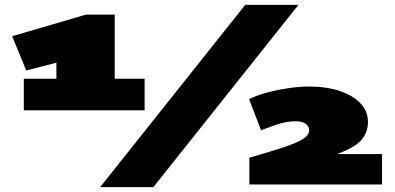

<svg xmlns="http://www.w3.org/2000/svg" viewBox="-20 -760 1624 790"><path d="M78 -306V-436H212V-502L88 -470L30 -611L334 -700H452V-436H575V-306ZM611 10H392L989 -740H1208ZM1006 -1V-111Q1096 -137 1150 -155Q1204 -173 1228 -189Q1252 -205 1252 -223Q1252 -240 1238 -250.5Q1224 -261 1197 -261Q1167 -261 1137.5 -253Q1108 -245 1054 -224L1005 -352Q1034 -367 1076.5 -378.5Q1119 -390 1165.5 -397Q1212 -404 1252 -404Q1324 -404 1378.5 -385.5Q1433 -367 1463.5 -334.5Q1494 -302 1494 -259Q1494 -216 1467.5 -184.5Q1441 -153 1366 -126H1552V-1Z"/></svg>

Font: Georama ExtraExtended Black
Style: Regular
Weight: 900
Width: 8
Designer: Jean-Baptiste Levee
Foundry: Production Type
Version: Version 1.000